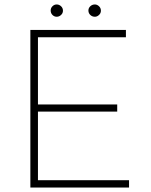

<svg xmlns="http://www.w3.org/2000/svg" viewBox="-20 -840 675 860"><path d="M116 -706H544V-673H150V-372H505V-340H150V-33H558V0H116ZM207 -793Q207 -804 215 -812Q223 -820 234 -820Q245 -820 253.5 -812Q262 -804 262 -792Q262 -781 253.5 -773Q245 -765 234 -765Q223 -765 215 -773Q207 -781 207 -793ZM376 -793Q376 -804 384.5 -812Q393 -820 405 -820Q415 -820 423.5 -812Q432 -804 432 -792Q432 -781 423.5 -773Q415 -765 405 -765Q393 -765 384.5 -773Q376 -781 376 -793Z"/></svg>

Font: Josefin Sans Thin ExtraLight
Style: Regular
Weight: 250
Version: Version 2.001